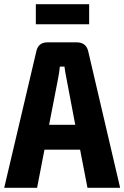

<svg xmlns="http://www.w3.org/2000/svg" viewBox="-24 -891 590 911"><path d="M399 -776H146V-871H399ZM356 -181H187L152 0H-4L149 -650Q159 -690 201 -690H341Q383 -690 394 -650L546 0H391ZM333 -299 293 -510Q283 -560 282 -575H260Q258 -550 250 -510L209 -299Z"/></svg>

Font: exo2condensed_b
Style: Bold
Weight: 700
Width: 3
Designer: Natanael Gama
Version: Version 1.001;PS 001.001;hotconv 1.0.70;makeotf.lib2.5.58329